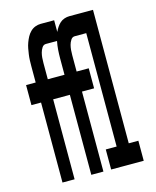

<svg xmlns="http://www.w3.org/2000/svg" viewBox="-111 -812 722 888"><g transform="rotate(-15 250.0 -367.5)"><path d="M77 0V-383H31V-479H77V-557Q77 -571 77.5 -585Q78 -599 80 -613Q82 -627 84.5 -640.5Q87 -654 92 -667.5Q97 -681 103.5 -693Q110 -705 120 -715Q130 -725 143 -730Q156 -735 169 -735H234V-679Q239 -690 246 -700.5Q253 -711 262 -719Q271 -727 283 -731Q295 -735 307 -735H420V-96H466V0H310V-96H362V-639H307Q295 -639 288 -628Q281 -617 278 -605.5Q275 -594 274 -582Q273 -570 273 -557V-479H331V-383H273V0H215V-383H135V0ZM215 -479V-557Q215 -578 216.5 -598.5Q218 -619 222 -639H169Q157 -639 150 -628Q143 -617 140 -605.5Q137 -594 136 -582Q135 -570 135 -557V-479Z"/></g></svg>

Font: Iosevka Custom
Style: Bold
Weight: 700
Monospace: yes
Designer: Belleve Invis
Foundry: Belleve Invis
Version: Version 30.3.3; ttfautohint (v1.8.3)